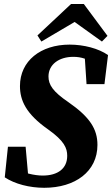

<svg xmlns="http://www.w3.org/2000/svg" viewBox="-20 -892 544 931"><path d="M3.1 -32.1C51.6 0.1 123 18.6 194.4 18.6C344.6 18.6 452.5 -60.3 452.5 -189.2C452.5 -265.2 416.8 -323.7 311.7 -396.6C236.4 -447.8 215.1 -481 215.1 -521.1C215.1 -579.4 266.1 -616.4 335.4 -616.4C374.5 -616.4 407 -605.6 446.3 -577.8L389.7 -635L399.6 -484.2H486.5L503.8 -625C457.8 -657.2 386 -675.7 317.7 -675.7C177.1 -675.7 76.8 -596.5 76.8 -474.8C76.8 -405.6 105.6 -340 212.7 -264.9C291.9 -208.8 305.9 -173.5 305.9 -136.4C305.9 -75.3 261.1 -40.7 186.9 -40.7C147 -40.7 93.6 -53.6 55.6 -73.4L118.6 -18.4L104.2 -180.6H18.5L3.1 -32.1ZM386.5 -872.5H324.4L161.6 -720.2L180.6 -690.5L390.7 -814.3H301.7L474.3 -690.5L501.2 -718.1L386.5 -872.5Z"/></svg>

Font: Source Serif 4 Variable
Style: Italic
Weight: 400
Italic angle: -12°
Designer: Frank Grießhammer
Foundry: Adobe Systems Incorporated
Version: Version 4.004;hotconv 1.0.116;makeotfexe 2.5.65601